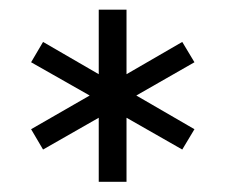

<svg xmlns="http://www.w3.org/2000/svg" viewBox="-20 -694 460 392"><path d="M181.6 -322.8V-453.6L67.9 -388.7L43.5 -430.2L163.1 -499L43.5 -566.9L67.9 -608.4L181.6 -542.5V-674.3H238.3V-542.5L352.1 -608.4L377 -566.9L258.3 -499L377 -430.2L352.1 -388.7L238.3 -453.6V-322.8Z"/></svg>

Font: Elstob SemiBold
Style: Regular
Weight: 600
Designer: Peter S. Baker
Version: Version 1.015